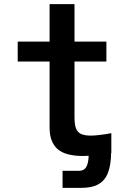

<svg xmlns="http://www.w3.org/2000/svg" viewBox="-20 -752 640 933"><path d="M221 -131V-453H66V-550H221V-732H342V-550H497V-453H342V-184Q342 -148 349.2 -128.5Q356.5 -109 373.8 -101Q391 -93 423 -93Q440 -93 471.2 -97Q502.5 -101 521 -105V-9L520 -8.5Q519 51.5 504.2 88.8Q489.5 126 457.5 143.8Q425.5 161.5 372 161H284V78H365Q387.5 78 398.5 60.5Q409.5 43 411 5L384 6Q297 6 259 -28.2Q221 -62.5 221 -131Z"/></svg>

Font: JuliaMono
Style: Bold
Weight: 700
Monospace: yes
Designer: cormullion
Foundry: corm
Version: Version 0.055; ttfautohint (v1.8.4)